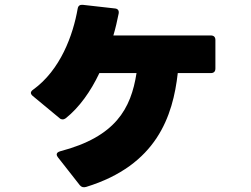

<svg xmlns="http://www.w3.org/2000/svg" viewBox="-20 -711 1040 796"><path d="M337 64C630 -26 697 -230 717 -408H854C867 -408 873 -415 873 -427V-545C873 -557 867 -564 854 -564H450C459 -594 466 -625 472 -655C474 -667 469 -675 456 -676L323 -691C311 -692 304 -687 302 -675C283 -566 231 -421 117 -339C111 -335 108 -330 108 -326C108 -322 111 -317 116 -313L227 -221C231 -217 236 -216 240 -216C244 -216 249 -218 253 -221C309 -266 356 -332 392 -408H546C523 -260 459 -144 230 -84C220 -81 215 -77 215 -70C215 -67 217 -63 220 -59L311 57C318 65 326 67 337 64Z"/></svg>

Font: LINE Seed JP App_OTF ExtraBold
Style: Regular
Weight: 800
Designer: LINE & Fontrix & Fontworks
Version: Version 1.013